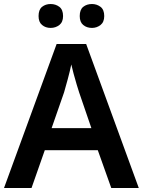

<svg xmlns="http://www.w3.org/2000/svg" viewBox="-20 -936 712 956"><path d="M534 0 467 -188H203L137 0H0L262 -717H409L671 0ZM374 -476Q370 -488 362 -514.5Q354 -541 346.5 -569Q339 -597 335 -615Q328 -581 317 -540.5Q306 -500 299 -476L237 -298H435ZM172 -856Q172 -888 189.5 -902Q207 -916 232 -916Q257 -916 275.5 -902Q294 -888 294 -856Q294 -826 275.5 -811.5Q257 -797 232 -797Q207 -797 189.5 -811.5Q172 -826 172 -856ZM377 -856Q377 -888 394.5 -902Q412 -916 438 -916Q462 -916 480.5 -902Q499 -888 499 -856Q499 -826 480.5 -811.5Q462 -797 438 -797Q412 -797 394.5 -811.5Q377 -826 377 -856Z"/></svg>

Font: Noto Sans Thai Looped SemiBold
Style: Regular
Weight: 600
Designer: Sasikarn Vongin, Ben Mitchell
Foundry: The Fontpad Ltd
Version: Version 1.001; ttfautohint (v1.8.4.7-5d5b)